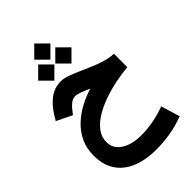

<svg xmlns="http://www.w3.org/2000/svg" viewBox="-330 -914 1360 1360"><g transform="rotate(-45 349.5 -234.0)"><path d="M303.7 -806.2 384.8 -725.1 303.7 -644 222.7 -725.1ZM389.6 -681.2 470.7 -600.1 389.6 -519 308.6 -600.1ZM218.3 -681.2 299.3 -600.1 218.3 -519 137.2 -600.1ZM651.4 -356 650.9 -221.2Q593.3 -216.3 527.6 -203.1Q461.9 -189.9 398.9 -168Q335.9 -146 284.2 -114.5Q232.4 -83 201.7 -42Q170.9 -1 170.9 50.8Q170.9 96.2 199 127.4Q227.1 158.7 273.9 174.6Q320.8 190.4 377 190.4Q448.2 190.4 511.7 177Q575.2 163.6 624.5 145L667.5 286.6Q599.1 313.5 526.6 325.4Q454.1 337.4 384.8 337.4Q313.5 337.4 251 321.8Q188.5 306.2 140.9 272.2Q93.3 238.3 66.2 184.3Q39.1 130.4 39.1 53.7Q39.1 -18.6 66.2 -76.2Q93.3 -133.8 139.2 -177.2Q185.1 -220.7 241.9 -251Q298.8 -281.2 358.4 -299.3Q315.4 -317.9 287.6 -327.9Q259.8 -337.9 247.1 -337.9Q221.2 -337.9 200.2 -321.5Q179.2 -305.2 166.5 -288.6L138.2 -252.9L22.5 -309.6L46.9 -349.6Q81.5 -406.7 131.3 -445.3Q181.2 -483.9 247.6 -483.9Q275.4 -483.9 312 -471.2Q348.6 -458.5 391.1 -439.5Q433.6 -420.4 478.5 -401.4Q523.4 -382.3 567.4 -369.4Q611.3 -356.4 651.4 -356Z"/></g></svg>

Font: Vazirmatn FD NL Black
Style: Regular
Weight: 900
Designer: Saber Rastikerdar
Foundry: Saber Rastikerdar
Version: Version 33.003